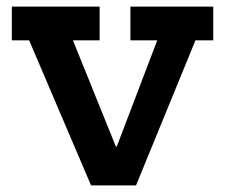

<svg xmlns="http://www.w3.org/2000/svg" viewBox="-20 -563 683 583"><path d="M376 -543H627.5V-440.5H573.5L393 0H256.5L68.5 -440.5H16V-543H282.5V-440.5H201.5L379.5 0L283.5 -118H375.5L289.5 0L457.5 -440.5H376Z"/></svg>

Font: Hepta Slab ExtraLight SemiBold
Style: Regular
Weight: 600
Version: Version 1.102